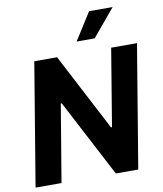

<svg xmlns="http://www.w3.org/2000/svg" viewBox="-101 -1040 949 1120"><g transform="rotate(-10 373.5 -479.5)"><path d="M746.8 -727.3 626.1 0H493.3L253.6 -457.7H247.9L171.5 0H17.8L138.5 -727.3H273.4L512.1 -269.9H518.1L593.8 -727.3ZM401.6 -797.6 503.9 -959.2H643.5L508.5 -797.6Z"/></g></svg>

Font: Inter UI
Style: Bold Italic
Weight: 700
Italic angle: 9.39999°
Designer: Rasmus Andersson
Foundry: rsms
Version: 3.2;8d6f07862